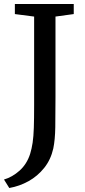

<svg xmlns="http://www.w3.org/2000/svg" viewBox="-34 -763 426 962"><path d="M-14 136.5Q27.5 124.5 64 92Q100.5 59.5 117 8Q125 -18 129.5 -48.2Q134 -78.5 135.5 -122.8Q137 -167 137 -235.5V-680L40.5 -692.5V-743H335.5V-692.5L244 -680V-275Q244 -188.5 243 -125.5Q242 -62.5 233 -19Q220.5 37 187.5 78.2Q154.5 119.5 109 144.8Q63.5 170 12.5 179Z"/></svg>

Font: Merriweather
Style: Regular
Weight: 400
Designer: Eben Sorkin
Foundry: Eben Sorkin
Version: Version 2.100; ttfautohint (v1.7.19-72a1) -l 8 -r 50 -G 200 